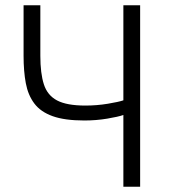

<svg xmlns="http://www.w3.org/2000/svg" viewBox="-20 -713 646 733"><path d="M451 0V-274Q431 -267 389 -260Q347 -253 302 -253Q227 -253 181 -269.5Q135 -286 111 -318Q87 -350 78.5 -395.5Q70 -441 70 -500V-693H134V-500Q134 -433 147.5 -391Q161 -349 198 -329.5Q235 -310 306 -310Q350 -310 392 -317Q434 -324 451 -330V-693H515V0Z"/></svg>

Font: Ubuntu Sans Light
Style: Regular
Weight: 300
Designer: Dalton Maag Ltd
Foundry: Dalton Maag Ltd
Version: Version 1.006; ttfautohint (v1.8.4.7-5d5b)